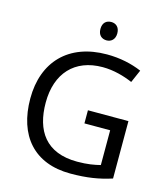

<svg xmlns="http://www.w3.org/2000/svg" viewBox="-132 -1018 992 1131"><g transform="rotate(15 364.0 -452.5)"><path d="M406 -915C377 -915 354 -898 354 -859C354 -821 377 -803 406 -803C433 -803 457 -821 457 -859C457 -898 433 -915 406 -915ZM407 -377V-297H564V-85C528 -76 487 -68 424 -68C232 -68 155 -186 155 -357C155 -535 255 -645 426 -645C494 -645 559 -626 610 -604L644 -682C583 -708 511 -724 431 -724C197 -724 61 -580 61 -357C61 -131 181 10 403 10C503 10 577 -2 654 -27V-377Z"/></g></svg>

Font: Noto Sans Elbasan
Style: Regular
Weight: 400
Designer: Monotype Design Team
Foundry: Monotype Imaging Inc.
Version: Version 2.004